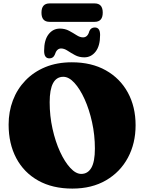

<svg xmlns="http://www.w3.org/2000/svg" viewBox="-20 -1085 844 1125"><path d="M401 -720Q516 -720 599.8 -673Q683.5 -626 729 -542.8Q774.5 -459.5 774.5 -351Q774.5 -245 729.5 -161Q684.5 -77 601.2 -28.5Q518 20 404 20Q287.5 20 203.8 -27Q120 -74 75.2 -158.5Q30.5 -243 30.5 -355Q30.5 -430.5 55.5 -496.8Q80.5 -563 128.8 -613.2Q177 -663.5 245.5 -691.8Q314 -720 401 -720ZM536 -214.5Q536 -293.5 519.5 -368.5Q503 -443.5 475.8 -503.8Q448.5 -564 416 -599.5Q383.5 -635 351 -635Q271 -635 271 -486Q271 -405.5 287.8 -330.2Q304.5 -255 332 -195.5Q359.5 -136 392 -101Q424.5 -66 456 -66Q494.5 -66 515.2 -101.8Q536 -137.5 536 -214.5ZM474 -749Q443.5 -749 419.5 -762Q395.5 -775 375.8 -788Q356 -801 338 -801Q312 -801 301 -764.5Q292 -743 269.5 -743Q238.5 -743 238.5 -787Q238.5 -850.5 264.5 -884Q290.5 -917.5 331 -917.5Q361 -917.5 385 -904.5Q409 -891.5 428.8 -878.8Q448.5 -866 466.5 -866Q494 -866 503.5 -902.5Q512.5 -924 535.5 -924Q566.5 -924 566.5 -880.5Q566.5 -816 540.2 -782.5Q514 -749 474 -749ZM223 -1010.5Q223 -1065 270.5 -1065H534.5Q582 -1065 582 -1011Q582 -957 534.5 -957H270.5Q223 -957 223 -1010.5Z"/></svg>

Font: Fraunces 9pt S050 Black
Style: Regular
Weight: 900
Version: Version 1.000; ttfautohint (v1.8.3)